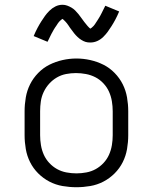

<svg xmlns="http://www.w3.org/2000/svg" viewBox="-20 -776 640 804"><path d="M300 8Q271 8 242 3Q213 -2 187 -15.5Q161 -29 140 -50Q119 -71 106 -97Q93 -123 88 -152Q83 -181 83 -210V-310Q83 -339 88 -368Q93 -397 106 -423Q119 -449 140 -470.5Q161 -492 187 -505Q213 -518 242 -524.5Q271 -531 300 -531Q329 -531 358 -524.5Q387 -518 413 -505Q439 -492 460 -470.5Q481 -449 494 -423Q507 -397 512 -368Q517 -339 517 -310V-210Q517 -181 512 -152Q507 -123 494 -97Q481 -71 460 -50Q439 -29 413 -15.5Q387 -2 358 3Q329 8 300 8ZM300 -50Q321 -50 342 -54Q363 -58 381 -68Q399 -78 413.5 -93.5Q428 -109 436.5 -128Q445 -147 448.5 -168Q452 -189 452 -210V-310Q452 -331 448.5 -352Q445 -373 436.5 -392Q428 -411 413 -427Q398 -443 379.5 -452.5Q361 -462 340 -466Q319 -470 298 -470Q277 -470 256.5 -466Q236 -462 218 -451.5Q200 -441 186 -425.5Q172 -410 163 -391Q154 -372 151 -351.5Q148 -331 148 -310V-210Q148 -189 151.5 -168Q155 -147 163.5 -128Q172 -109 186.5 -93.5Q201 -78 219 -68Q237 -58 258 -54Q279 -50 300 -50ZM358 -598Q353 -598 348 -598.5Q343 -599 338.5 -600.5Q334 -602 329.5 -604Q325 -606 320.5 -609Q316 -612 312.5 -614.5Q309 -617 305 -621Q301 -625 297.5 -628.5Q294 -632 291 -636Q288 -640 285 -644Q282 -648 279 -652Q276 -656 273 -660Q270 -664 267 -669Q264 -674 260.5 -678Q257 -682 254.5 -685Q252 -688 248 -691.5Q244 -695 242 -697Q240 -696 236 -693Q232 -690 228 -685.5Q224 -681 222.5 -678.5Q221 -676 219 -673Q217 -670 215 -667Q213 -664 210.5 -660.5Q208 -657 205.5 -652.5Q203 -648 200.5 -643.5Q198 -639 195.5 -634.5Q193 -630 190.5 -624.5Q188 -619 185 -613Q182 -607 179 -601L121 -625Q129 -644 137 -659Q145 -674 153 -686.5Q161 -699 168.5 -709.5Q176 -720 187 -731Q198 -742 212 -749Q226 -756 242 -756Q252 -756 261.5 -752.5Q271 -749 279.5 -744Q288 -739 295 -732Q302 -725 308.5 -717Q315 -709 320.5 -701Q326 -693 333 -684Q340 -675 346 -668Q352 -661 358 -656Q360 -657 364 -660Q368 -663 372 -667.5Q376 -672 377.5 -674.5Q379 -677 381 -680Q383 -683 385 -686Q387 -689 389.5 -693Q392 -697 394.5 -701Q397 -705 399.5 -709.5Q402 -714 404.5 -719Q407 -724 409.5 -729Q412 -734 415 -740Q418 -746 421 -752L479 -728Q471 -709 463 -694Q455 -679 447 -666.5Q439 -654 431.5 -643.5Q424 -633 413 -622Q402 -611 388 -604.5Q374 -598 358 -598Z"/></svg>

Font: Iosevka Custom Light Extended
Style: Regular
Weight: 300
Width: 7
Monospace: yes
Designer: Belleve Invis
Foundry: Belleve Invis
Version: Version 11.2.4; ttfautohint (v1.8.4)